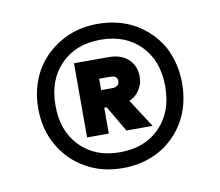

<svg xmlns="http://www.w3.org/2000/svg" viewBox="-56 -770 628 548"><g transform="rotate(-10 258.5 -496.0)"><path d="M259 -705C259 -705 259 -705 259 -705C219 -705 183 -696 152 -678C120 -660 95 -635 77 -604C59 -572 50 -536 50 -496C50 -496 50 -496 50 -496C50 -456 59 -420 77 -389C95 -357 120 -332 152 -314C183 -296 219 -287 259 -287C259 -287 259 -287 259 -287C299 -287 335 -296 367 -314C398 -332 423 -357 441 -389C458 -420 467 -456 467 -496C467 -496 467 -496 467 -496C467 -536 458 -572 441 -604C423 -635 398 -660 367 -678C335 -696 299 -705 259 -705ZM259 -333C259 -333 259 -333 259 -333C210 -333 172 -348 143 -378C114 -408 100 -447 100 -496C100 -496 100 -496 100 -496C100 -545 114 -584 143 -614C172 -644 210 -659 259 -659C259 -659 259 -659 259 -659C307 -659 346 -644 375 -614C404 -584 418 -545 418 -496C418 -496 418 -496 418 -496C418 -447 404 -408 375 -378C346 -348 307 -333 259 -333ZM351 -536C351 -536 351 -536 351 -536C351 -557 344 -574 330 -587C316 -600 297 -606 274 -606C274 -606 173 -606 173 -606C173 -606 173 -391 173 -391C173 -391 236 -391 236 -391C236 -391 236 -466 236 -466C236 -466 243 -466 243 -466C243 -466 287 -391 287 -391C287 -391 363 -391 363 -391C363 -391 310 -473 310 -473C310 -473 310 -473 310 -473C323 -478 333 -487 340 -498C347 -509 351 -521 351 -536ZM236 -550C236 -550 270 -550 270 -550C270 -550 270 -550 270 -550C275 -550 280 -549 284 -546C287 -543 289 -539 289 -534C289 -534 289 -534 289 -534C289 -529 287 -525 284 -522C280 -519 275 -517 270 -517C270 -517 236 -517 236 -517C236 -517 236 -550 236 -550Z"/></g></svg>

Font: Girnar Poppins
Style: Medium
Weight: 500
Designer: Ninad Kale (Devanagari), Jonny Pinhorn (Latin)
Foundry: Indian Type Foundry
Version: ""